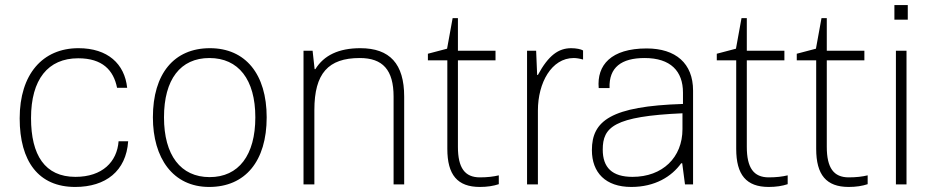

<svg xmlns="http://www.w3.org/2000/svg" viewBox="-20 -731 3701 761"><path d="M278 10C399 10 480 -53 488 -171H450C444 -90 386 -30 279 -30C158 -30 103 -116 103 -263C103 -416 170 -500 290 -500C386 -500 430 -453 444 -383H484C474 -478 407 -540 291 -540C149 -540 58 -437 58 -262C58 -91 133 10 278 10Z M809 10C952 10 1037 -92 1037 -266C1037 -437 953 -540 812 -540C670 -540 586 -439 586 -266C586 -105 665 10 809 10ZM811 -29C696 -29 630 -116 630 -266C630 -416 695 -501 810 -501C925 -501 992 -416 992 -266C992 -116 926 -29 811 -29Z M1183 0H1226V-295C1226 -440 1281 -501 1406 -501C1497 -501 1540 -454 1540 -348V0H1582V-348C1582 -478 1525 -540 1408 -540C1323 -540 1264 -512 1230 -457H1227L1219 -530H1183Z M1882 10C1911 10 1936 6 1957 -1V-36C1936 -31 1912 -28 1882 -28C1822 -28 1795 -66 1795 -149V-492H1944V-530H1795V-659H1774L1752 -538L1676 -518V-492H1753V-141C1753 -38 1793 10 1882 10Z M2069 0H2112V-293C2112 -403 2166 -501 2254 -501C2264 -501 2277 -499 2291 -495V-531C2283 -536 2264 -540 2244 -540C2194 -540 2154 -512 2112 -434H2109L2105 -530H2069Z M2482 10C2576 10 2642 -31 2680 -84H2684L2695 0H2727V-372C2727 -480 2658 -539 2543 -539C2402 -539 2345 -473 2353 -382H2396C2393 -464 2443 -501 2535 -501C2638 -501 2687 -449 2687 -364V-319C2401 -310 2326 -252 2326 -136C2326 -47 2380 10 2482 10ZM2487 -30C2406 -30 2369 -67 2369 -138C2369 -227 2413 -270 2685 -282V-219C2685 -107 2606 -30 2487 -30Z M3027 10C3056 10 3081 6 3102 -1V-36C3081 -31 3057 -28 3027 -28C2967 -28 2940 -66 2940 -149V-492H3089V-530H2940V-659H2919L2897 -538L2821 -518V-492H2898V-141C2898 -38 2938 10 3027 10Z M3344 10C3373 10 3398 6 3419 -1V-36C3398 -31 3374 -28 3344 -28C3284 -28 3257 -66 3257 -149V-492H3406V-530H3257V-659H3236L3214 -538L3138 -518V-492H3215V-141C3215 -38 3255 10 3344 10Z M3525 -653H3578V-711H3525ZM3531 0H3573V-530H3531Z"/></svg>

Font: Kathrein 35 Thin
Style: Regular
Weight: 250
Designer: Lazydogs Typefoundry, based on Open Sans by Ascender Corporation
Foundry: Lazydogs Typefoundry
Version: Version 1.003;PS 001.003;hotconv 1.0.88;makeotf.lib2.5.64775